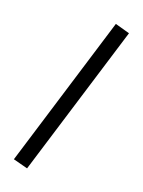

<svg xmlns="http://www.w3.org/2000/svg" viewBox="-111 -774 634 853"><g transform="rotate(15 206.0 -347.0)"><path d="M32 -10 314 -708 381 -683 99 14Z"/></g></svg>

Font: Titillium Web
Style: Regular
Weight: 400
Version: Version 1.002;PS 57.000;hotconv 1.0.70;makeotf.lib2.5.55311